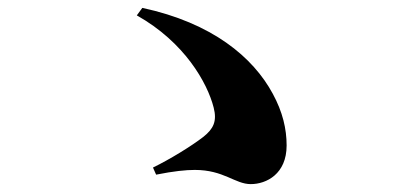

<svg xmlns="http://www.w3.org/2000/svg" viewBox="-20 -600 1040 487"><path d="M368 -175 376 -157C421 -166 452 -169 474 -169C548 -169 576 -133 616 -133C656 -133 707 -159 707 -231C707 -273 697 -316 672 -362C622 -455 518 -542 341 -580L327 -561C448 -493 506 -390 522 -327C531 -292 521 -273 496 -253C465 -229 411 -196 368 -175Z"/></svg>

Font: Noto Serif CJK HK Black
Style: Regular
Weight: 900
Designer: Ryoko NISHIZUKA 西塚涼子 (kana & ideographs); Frank Grießhammer (Latin, Greek & Cyrillic); Wenlong ZHANG 张文龙 (bopomofo); San
Foundry: Adobe
Version: Version 2.001;hotconv 1.1.0;makeotfexe 2.6.0